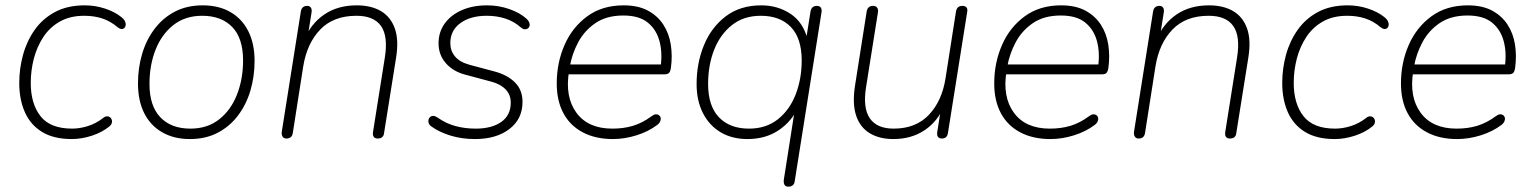

<svg xmlns="http://www.w3.org/2000/svg" viewBox="-20 -512 5731 718"><path d="M248 8Q181 8 137.5 -18.5Q94 -45 73 -92.5Q52 -140 52 -202Q52 -255 66 -306.5Q80 -358 109.5 -400Q139 -442 185.5 -467Q232 -492 297 -492Q336 -492 372.5 -480Q409 -468 434 -448Q443 -441 447 -433Q451 -425 450 -418Q449 -411 444.5 -407Q440 -403 434 -403.5Q428 -404 420 -410Q393 -433 362.5 -443Q332 -453 295 -453Q242 -453 204 -431.5Q166 -410 142 -373.5Q118 -337 106.5 -292.5Q95 -248 95 -202Q95 -124 131.5 -77.5Q168 -31 250 -31Q278 -31 308.5 -40.5Q339 -50 366 -71Q373 -77 380 -77Q387 -77 391.5 -73.5Q396 -70 398 -64Q400 -58 398 -51.5Q396 -45 390 -40Q362 -17 323.5 -4.5Q285 8 248 8Z M690 8Q631 8 587 -17Q543 -42 519.5 -88.5Q496 -135 496 -200Q496 -258 511.5 -310.5Q527 -363 558 -404Q589 -445 634 -468.5Q679 -492 738 -492Q798 -492 841.5 -467Q885 -442 908.5 -395.5Q932 -349 932 -284Q932 -226 916.5 -173.5Q901 -121 870 -80Q839 -39 794 -15.5Q749 8 690 8ZM692 -31Q756 -31 800 -66Q844 -101 866.5 -159Q889 -217 889 -286Q889 -369 848.5 -411Q808 -453 736 -453Q672 -453 628 -418Q584 -383 561.5 -325.5Q539 -268 539 -198Q539 -116 579.5 -73.5Q620 -31 692 -31Z M1051 6Q1041 6 1036.5 -1.5Q1032 -9 1034 -21L1105 -469Q1107 -480 1113 -485Q1119 -490 1129 -490Q1138 -490 1142.5 -483.5Q1147 -477 1145 -465L1129 -364H1118Q1143 -424 1193 -458Q1243 -492 1314 -492Q1368 -492 1404.5 -470.5Q1441 -449 1456.5 -405.5Q1472 -362 1461 -295L1416 -13Q1415 -4 1409 1Q1403 6 1392 6Q1382 6 1377.5 -0.5Q1373 -7 1375 -19L1419 -296Q1432 -376 1405 -414.5Q1378 -453 1313 -453Q1227 -453 1177.5 -401.5Q1128 -350 1114 -264L1075 -15Q1072 6 1051 6Z M1756 8Q1707 8 1664.5 -5Q1622 -18 1592 -40Q1585 -45 1583 -52Q1581 -59 1582.5 -65Q1584 -71 1589 -75Q1594 -79 1601 -78.5Q1608 -78 1617 -72Q1648 -50 1683.5 -40.5Q1719 -31 1759 -31Q1819 -31 1854.5 -56Q1890 -81 1890 -128Q1890 -158 1870.5 -178Q1851 -198 1816 -207L1719 -233Q1674 -245 1647 -276Q1620 -307 1620 -350Q1620 -392 1643 -424Q1666 -456 1707 -474Q1748 -492 1801 -492Q1845 -492 1885 -478Q1925 -464 1950 -441Q1957 -434 1959.5 -427Q1962 -420 1960 -414Q1958 -408 1953 -405Q1948 -402 1941.5 -402.5Q1935 -403 1927 -410Q1902 -432 1870 -442.5Q1838 -453 1800 -453Q1739 -453 1701.5 -425.5Q1664 -398 1664 -351Q1664 -322 1681.5 -301Q1699 -280 1735 -270L1832 -244Q1879 -231 1906.5 -203Q1934 -175 1934 -131Q1934 -67 1885 -29.5Q1836 8 1756 8Z M2272 8Q2207 8 2159.5 -17Q2112 -42 2087 -88.5Q2062 -135 2062 -200Q2062 -277 2091 -343.5Q2120 -410 2176 -451Q2232 -492 2312 -492Q2366 -492 2402.5 -472.5Q2439 -453 2460.5 -420Q2482 -387 2488.5 -345Q2495 -303 2489 -259Q2487 -245 2482 -239.5Q2477 -234 2464 -234H2091L2097 -271H2469L2450 -259Q2458 -313 2446.5 -357Q2435 -401 2402.5 -427.5Q2370 -454 2311 -454Q2248 -454 2206.5 -425.5Q2165 -397 2142 -353.5Q2119 -310 2111 -264L2108 -246Q2092 -150 2135.5 -90.5Q2179 -31 2270 -31Q2312 -31 2347 -41.5Q2382 -52 2416 -77Q2425 -84 2432 -84.5Q2439 -85 2444 -81.5Q2449 -78 2450.5 -72Q2452 -66 2449 -58.5Q2446 -51 2438 -45Q2405 -20 2360.5 -6Q2316 8 2272 8Z M2928 186Q2918 186 2914 179.5Q2910 173 2911 161L2954 -113H2966Q2941 -58 2892 -25Q2843 8 2775 8Q2718 8 2675.5 -17Q2633 -42 2609 -88.5Q2585 -135 2585 -198Q2585 -276 2612.5 -343Q2640 -410 2694 -451Q2748 -492 2827 -492Q2888 -492 2936 -460.5Q2984 -429 3001 -362H2994L3011 -469Q3013 -480 3019 -485Q3025 -490 3035 -490Q3045 -490 3049.5 -483.5Q3054 -477 3052 -465L2952 165Q2951 175 2945 180.5Q2939 186 2928 186ZM2781 -31Q2845 -31 2889 -66Q2933 -101 2955.5 -159Q2978 -217 2978 -286Q2978 -369 2937.5 -411Q2897 -453 2825 -453Q2761 -453 2717 -418Q2673 -383 2650.5 -325.5Q2628 -268 2628 -198Q2628 -116 2668.5 -73.5Q2709 -31 2781 -31Z M3321 8Q3269 8 3233 -13.5Q3197 -35 3182 -78.5Q3167 -122 3177 -189L3221 -469Q3223 -480 3229 -485Q3235 -490 3245 -490Q3255 -490 3260 -483.5Q3265 -477 3263 -465L3219 -188Q3206 -109 3232.5 -70Q3259 -31 3322 -31Q3405 -31 3454 -83Q3503 -135 3516 -220L3555 -469Q3557 -480 3563 -485Q3569 -490 3579 -490Q3589 -490 3594 -484.5Q3599 -479 3597 -468L3525 -15Q3522 6 3502 6Q3492 6 3487.5 -0.5Q3483 -7 3485 -19L3501 -120H3512Q3489 -60 3439 -26Q3389 8 3321 8Z M3908 8Q3843 8 3795.5 -17Q3748 -42 3723 -88.5Q3698 -135 3698 -200Q3698 -277 3727 -343.5Q3756 -410 3812 -451Q3868 -492 3948 -492Q4002 -492 4038.5 -472.5Q4075 -453 4096.5 -420Q4118 -387 4124.5 -345Q4131 -303 4125 -259Q4123 -245 4118 -239.5Q4113 -234 4100 -234H3727L3733 -271H4105L4086 -259Q4094 -313 4082.5 -357Q4071 -401 4038.5 -427.5Q4006 -454 3947 -454Q3884 -454 3842.5 -425.5Q3801 -397 3778 -353.5Q3755 -310 3747 -264L3744 -246Q3728 -150 3771.5 -90.5Q3815 -31 3906 -31Q3948 -31 3983 -41.5Q4018 -52 4052 -77Q4061 -84 4068 -84.5Q4075 -85 4080 -81.5Q4085 -78 4086.5 -72Q4088 -66 4085 -58.5Q4082 -51 4074 -45Q4041 -20 3996.5 -6Q3952 8 3908 8Z M4238 6Q4228 6 4223.5 -1.5Q4219 -9 4221 -21L4292 -469Q4294 -480 4300 -485Q4306 -490 4316 -490Q4325 -490 4329.5 -483.5Q4334 -477 4332 -465L4316 -364H4305Q4330 -424 4380 -458Q4430 -492 4501 -492Q4555 -492 4591.5 -470.5Q4628 -449 4643.5 -405.5Q4659 -362 4648 -295L4603 -13Q4602 -4 4596 1Q4590 6 4579 6Q4569 6 4564.5 -0.5Q4560 -7 4562 -19L4606 -296Q4619 -376 4592 -414.5Q4565 -453 4500 -453Q4414 -453 4364.5 -401.5Q4315 -350 4301 -264L4262 -15Q4259 6 4238 6Z M4971 8Q4904 8 4860.5 -18.5Q4817 -45 4796 -92.5Q4775 -140 4775 -202Q4775 -255 4789 -306.5Q4803 -358 4832.5 -400Q4862 -442 4908.5 -467Q4955 -492 5020 -492Q5059 -492 5095.5 -480Q5132 -468 5157 -448Q5166 -441 5170 -433Q5174 -425 5173 -418Q5172 -411 5167.5 -407Q5163 -403 5157 -403.5Q5151 -404 5143 -410Q5116 -433 5085.5 -443Q5055 -453 5018 -453Q4965 -453 4927 -431.5Q4889 -410 4865 -373.5Q4841 -337 4829.5 -292.5Q4818 -248 4818 -202Q4818 -124 4854.5 -77.5Q4891 -31 4973 -31Q5001 -31 5031.5 -40.5Q5062 -50 5089 -71Q5096 -77 5103 -77Q5110 -77 5114.5 -73.5Q5119 -70 5121 -64Q5123 -58 5121 -51.5Q5119 -45 5113 -40Q5085 -17 5046.5 -4.5Q5008 8 4971 8Z M5429 8Q5364 8 5316.5 -17Q5269 -42 5244 -88.5Q5219 -135 5219 -200Q5219 -277 5248 -343.5Q5277 -410 5333 -451Q5389 -492 5469 -492Q5523 -492 5559.5 -472.5Q5596 -453 5617.5 -420Q5639 -387 5645.5 -345Q5652 -303 5646 -259Q5644 -245 5639 -239.5Q5634 -234 5621 -234H5248L5254 -271H5626L5607 -259Q5615 -313 5603.5 -357Q5592 -401 5559.5 -427.5Q5527 -454 5468 -454Q5405 -454 5363.5 -425.5Q5322 -397 5299 -353.5Q5276 -310 5268 -264L5265 -246Q5249 -150 5292.5 -90.5Q5336 -31 5427 -31Q5469 -31 5504 -41.5Q5539 -52 5573 -77Q5582 -84 5589 -84.5Q5596 -85 5601 -81.5Q5606 -78 5607.5 -72Q5609 -66 5606 -58.5Q5603 -51 5595 -45Q5562 -20 5517.5 -6Q5473 8 5429 8Z"/></svg>

Font: Nunito ExtraLight
Style: Italic
Weight: 200
Italic angle: -9°
Designer: Vernon Adams
Foundry: Vernon Adams
Version: Version 3.602